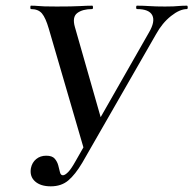

<svg xmlns="http://www.w3.org/2000/svg" viewBox="-20 -645 682 677"><path d="M159 12Q123 12 103.5 -5.5Q84 -23 89 -52Q93 -72 107.5 -84Q122 -96 143 -96Q164 -96 173 -85.5Q182 -75 185.5 -61.5Q189 -48 191.5 -37.5Q194 -27 202 -27Q209 -27 220 -38Q231 -49 246 -76L505 -530Q528 -569 517 -591Q506 -613 463 -613Q460 -613 460 -619Q460 -625 463 -625Q486 -625 507.5 -623.5Q529 -622 562 -622Q580 -622 591 -622.5Q602 -623 612.5 -624Q623 -625 639 -625Q642 -625 642 -619Q642 -613 639 -613Q614 -613 583 -588.5Q552 -564 530 -524L270 -71Q245 -29 220.5 -8.5Q196 12 159 12ZM278 -112 152 -544Q141 -582 128 -597.5Q115 -613 89 -613Q87 -613 87 -619Q87 -625 89 -625Q103 -625 113 -624Q123 -623 137.5 -622.5Q152 -622 180 -622Q235 -622 261 -623.5Q287 -625 305 -625Q308 -625 308 -619Q308 -613 305 -613Q271 -613 252.5 -599Q234 -585 244 -550L340 -214Z"/></svg>

Font: Cormorant SemiBold
Style: Italic
Weight: 600
Italic angle: -10°
Designer: Christian Thalmann (Catharsis Fonts)
Foundry: Catharsis Fonts
Version: Version 4.000